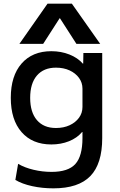

<svg xmlns="http://www.w3.org/2000/svg" viewBox="-20 -810 656 1050"><path d="M272 220Q211 220 156 208Q101 196 64 174L79 86Q115 107 163.5 118.5Q212 130 262 130Q353 130 392 87Q431 44 431 -55V-88H429Q401 -55 357 -37.5Q313 -20 261 -20Q157 -20 98 -87.5Q39 -155 39 -275Q39 -395 98 -462.5Q157 -530 261 -530Q314 -530 359.5 -512Q405 -494 433 -462H435L436 -520H539V-55Q539 86 474 153Q409 220 272 220ZM286 -110Q328 -110 360.5 -125Q393 -140 412 -166Q431 -192 431 -225V-325Q431 -358 412 -384Q393 -410 360.5 -425Q328 -440 286 -440Q219 -440 182 -397Q145 -354 145 -275Q145 -196 182 -153Q219 -110 286 -110ZM86 -570 240 -790H373L528 -570H398L308 -710H306L216 -570Z"/></svg>

Font: M PLUS 1 Medium
Style: Regular
Weight: 500
Designer: Coji Morishita
Foundry: UNDERFOREST DESIGN
Version: Version 1.001